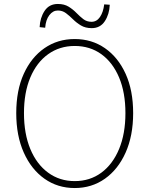

<svg xmlns="http://www.w3.org/2000/svg" viewBox="-20 -936 754 969"><path d="M357 13Q271 13 204.5 -34Q138 -81 100 -166Q62 -251 62 -365Q62 -480 100 -563.5Q138 -647 204.5 -693Q271 -739 357 -739Q443 -739 509.5 -693Q576 -647 614 -563.5Q652 -480 652 -365Q652 -251 614 -166Q576 -81 509.5 -34Q443 13 357 13ZM357 -22Q434 -22 491.5 -64.5Q549 -107 581 -184Q613 -261 613 -365Q613 -469 581 -545Q549 -621 491.5 -662.5Q434 -704 357 -704Q281 -704 223 -662.5Q165 -621 133 -545Q101 -469 101 -365Q101 -261 133 -184Q165 -107 223 -64.5Q281 -22 357 -22ZM443 -794Q411 -794 388.5 -807.5Q366 -821 348.5 -838.5Q331 -856 313 -869.5Q295 -883 272 -883Q247 -883 229 -859.5Q211 -836 208 -796L180 -799Q182 -846 205 -881Q228 -916 272 -916Q304 -916 326 -902.5Q348 -889 365.5 -871Q383 -853 400.5 -839.5Q418 -826 442 -826Q468 -826 484.5 -850Q501 -874 506 -914L534 -912Q532 -864 509 -829Q486 -794 443 -794Z"/></svg>

Font: Source Han Sans SC ExtraLight
Style: Regular
Weight: 250
Designer: Ryoko NISHIZUKA 西塚涼子 (kana, bopomofo & ideographs); Paul D. Hunt (Latin, Greek & Cyrillic); Sandoll Communications 산돌커뮤니
Foundry: Adobe
Version: Version 2.004;hotconv 1.0.118;makeotfexe 2.5.65603